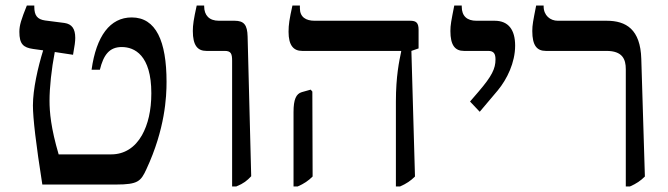

<svg xmlns="http://www.w3.org/2000/svg" viewBox="-20 -667 2416 694"><path d="M509 -55C577 -201 582 -317 582 -371C582 -518 544 -604 456 -604C378 -604 328 -537 311 -415H341C354 -468 375 -497 420 -497C466 -497 527 -468 527 -330C527 -268 515 -217 493 -178C468 -134 430 -109 382 -109H192C164 -204 159 -262 159 -303C159 -350 166 -417 178 -479L244 -469C250 -502 252 -517 252 -530C252 -563 240 -580 213 -584L143 -593C115 -597 104 -611 104 -642V-647H77C57 -597 50 -576 50 -552C50 -508 64 -495 100 -490L136 -485C117 -424 99 -344 99 -286C99 -240 110 -146 133 0H400C479 0 489 -12 509 -55Z M819 7H834C861 -4 873 -14 888 -30L875 -535C874 -577 862 -592 828 -592H771C736 -592 718 -612 718 -644V-647H691C680 -597 677 -577 677 -555C677 -503 694 -483 726 -483H792C815 -483 819 -473 819 -447Z M1411 7H1426C1449 -3 1465 -14 1480 -29L1467 -483L1493 -492V-559C1493 -584 1485 -592 1463 -592H1117C1086 -592 1064 -605 1064 -637V-647H1037C1026 -597 1023 -578 1023 -552C1023 -503 1041 -483 1072 -483H1430V-480C1423 -447 1411 -391 1411 -300ZM1041 7H1056C1079 -3 1095 -14 1110 -29L1109 -336L1103 -343L1071 -334C1050 -328 1041 -307 1041 -262Z M1714 -263 1779 -340C1813 -381 1842 -441 1842 -502C1842 -559 1818 -592 1768 -592H1702C1669 -592 1649 -608 1649 -643V-647H1622C1611 -591 1608 -577 1608 -555C1608 -503 1625 -483 1657 -483H1745C1766 -483 1771 -471 1771 -452C1771 -419 1758 -392 1710 -336L1679 -300Z M2242 7H2257C2280 -3 2296 -14 2311 -29L2298 -454C2295 -561 2243 -592 2173 -592H1996C1969 -592 1945 -611 1945 -644V-647H1918C1907 -591 1904 -577 1904 -555C1904 -502 1921 -483 1953 -483H2172C2230 -483 2242 -453 2242 -417Z"/></svg>

Font: Noto Serif Hebrew
Style: Regular
Weight: 400
Designer: Monotype Design Team
Foundry: Monotype Imaging Inc.
Version: Version 1.901